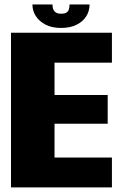

<svg xmlns="http://www.w3.org/2000/svg" viewBox="-20 -818 542 838"><path d="M28 0H468.5V-130.5H218V-278H450V-403.5H218V-544.5H468.5V-675H28ZM246.5 -696Q286.5 -696 314.2 -710Q342 -724 356.5 -747Q371 -770 371 -798.5H283.5Q283.5 -785 280.2 -776Q277 -767 268.8 -762.5Q260.5 -758 246.5 -758Q234 -758 225.8 -762.5Q217.5 -767 213.2 -775.8Q209 -784.5 209 -798.5H121.5Q121.5 -770 136.8 -747Q152 -724 179.8 -710Q207.5 -696 246.5 -696Z"/></svg>

Font: Anybody SemiCondensed ExtraBold
Style: Regular
Weight: 800
Width: 4
Version: Version 1.113;gftools[0.9.25]